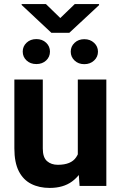

<svg xmlns="http://www.w3.org/2000/svg" viewBox="-20 -923 600 953"><path d="M366.2 -126.5V-528.3H507.8V0H375ZM382.8 -235.8 424.3 -236.8Q424.3 -166 402.8 -110.1Q381.3 -54.2 337.6 -22.2Q293.9 9.8 226.6 9.8Q174.3 9.8 134.8 -10.3Q95.2 -30.3 73.2 -73.5Q51.3 -116.7 51.3 -186.5V-528.3H192.4V-185.5Q192.4 -141.6 213.4 -123.3Q234.4 -105 267.1 -105Q333 -105 357.9 -142.3Q382.8 -179.7 382.8 -235.8ZM92.8 -667Q92.8 -692.9 111.8 -710.9Q130.9 -729 160.6 -729Q189.9 -729 209 -710.9Q228 -692.9 228 -667Q228 -640.6 209 -622.8Q189.9 -605 160.6 -605Q130.9 -605 111.8 -622.8Q92.8 -640.6 92.8 -667ZM331.1 -666.5Q331.1 -692.4 350.1 -710.4Q369.1 -728.5 398.4 -728.5Q427.7 -728.5 447 -710.4Q466.3 -692.4 466.3 -666.5Q466.3 -640.6 447 -622.6Q427.7 -604.5 398.4 -604.5Q369.1 -604.5 350.1 -622.6Q331.1 -640.6 331.1 -666.5ZM208 -902.8 279.3 -833.5 351.1 -902.8H471.7V-897.5L324.2 -760.3H234.9L87.4 -898.4V-902.8Z"/></svg>

Font: RobotoDEMO
Style: Regular
Weight: 400
Designer: Christian Robertson
Foundry: Google
Version: Version 2.136